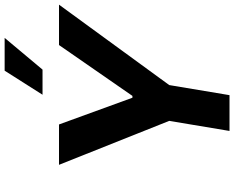

<svg xmlns="http://www.w3.org/2000/svg" viewBox="-110 -889 999 819"><g transform="rotate(-90 389.5 -479.5)"><path d="M268.1 -727.3 382.1 -414.1H389.9L606.9 -727.3H779.1L436.1 -257.1L393.1 0H240.4L283.4 -257.1L95.9 -727.3ZM394.9 -797.6 497.5 -959.2H637.4L502.1 -797.6Z"/></g></svg>

Font: Inter P
Style: Bold Italic
Weight: 700
Italic angle: 9.39999°
Designer: Rasmus Andersson
Foundry: rsms
Version: Version 3.018;git-588b23468